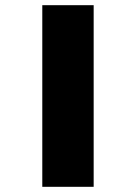

<svg xmlns="http://www.w3.org/2000/svg" viewBox="-20 -720 524 740"><path d="M143 0V-700H341V0Z"/></svg>

Font: Mach ExtraBold
Style: Regular
Weight: 800
Version: Version 1.002